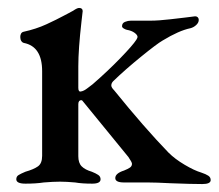

<svg xmlns="http://www.w3.org/2000/svg" viewBox="-20 -459 551 483"><path d="M21 -8Q21 -15 26.5 -18.5Q32 -22 44 -27Q65 -33 75.5 -40.5Q86 -48 86 -67V-280Q86 -342 40 -351Q36 -352 33.5 -356Q31 -360 31 -366Q31 -371 33 -374.5Q35 -378 39 -379Q71 -386 97 -398Q123 -410 140.5 -419.5Q158 -429 164 -432Q174 -439 179 -439Q188 -439 188 -431L185 -405Q177 -335 177 -292V-238Q177 -227 184 -229Q191 -230 200.5 -237.5Q210 -245 213 -247Q251 -280 282.5 -312.5Q314 -345 323 -359Q326 -364 326 -366Q326 -371 318.5 -376.5Q311 -382 299 -384Q295 -385 291 -387.5Q287 -390 287 -393Q287 -401 294.5 -404Q302 -407 309 -407H358Q379 -407 408.5 -410.5Q438 -414 447 -415L471 -418Q475 -418 477.5 -415.5Q480 -413 480 -409Q480 -402 473.5 -396Q467 -390 459 -388Q430 -382 389 -357Q375 -349 335 -316.5Q295 -284 265 -255Q260 -250 260 -244Q260 -239 267 -232Q343 -138 404 -75Q420 -59 444.5 -44.5Q469 -30 486 -25Q498 -21 504 -17Q510 -13 510 -6Q510 4 489 4Q462 4 410 2Q372 0 352 0H292Q270 0 270 -11Q270 -23 292 -30Q302 -34 307 -37.5Q312 -41 312 -47Q312 -51 303 -64L187 -206Q186 -207 184 -207Q181 -207 179 -204.5Q177 -202 177 -197V-66Q177 -49 185.5 -40.5Q194 -32 211 -27Q221 -23 227 -19Q233 -15 233 -8Q233 3 212 3Q186 3 169 0Q147 -2 131 -2Q114 -2 90 0Q71 3 44 3Q21 3 21 -8Z"/></svg>

Font: EB Garamond Medium
Style: Regular
Weight: 500
Designer: Georg Duffner and Octavio Pardo
Foundry: Georg Duffner
Version: Version 1.000